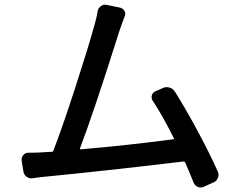

<svg xmlns="http://www.w3.org/2000/svg" viewBox="-20 -789 1040 836"><path d="M928.7 -41Q931.6 -34.2 931.6 -27.3Q931.6 -20.5 928.7 -14.6Q923.8 -1 910.2 4.9L867.2 24.4Q861.3 27.3 854.5 27.3Q847.7 27.3 841.8 25.4Q829.1 19.5 823.2 6.8Q805.7 -37.1 786.1 -82Q784.2 -85.9 779.3 -85.9Q418.9 -43 174.8 -19.5Q160.2 -18.6 121.1 -12.7Q107.4 -10.7 95.7 -19.5Q84 -28.3 82 -42L74.2 -89.8Q74.2 -92.8 74.2 -94.7Q74.2 -105.5 81.1 -113.3Q89.8 -124 103.5 -124Q144.5 -124 168.9 -126Q174.8 -127 187.5 -127.4Q200.2 -127.9 206.1 -127.9Q210 -127.9 211.9 -131.8Q251 -232.4 308.1 -408.7Q365.2 -585 388.7 -670.9Q400.4 -709 405.3 -741.2Q408.2 -754.9 419.9 -762.7Q428.7 -768.6 437.5 -768.6Q441.4 -768.6 445.3 -767.6L502 -755.9Q515.6 -752.9 522 -741.2Q528.3 -729.5 522.5 -716.8Q508.8 -681.6 498 -648.4Q388.7 -301.8 328.1 -142.6Q328.1 -140.6 329.1 -139.6Q330.1 -138.7 331.1 -138.7Q535.2 -156.2 734.4 -182.6Q739.3 -182.6 737.3 -186.5Q686.5 -288.1 645.5 -349.6Q637.7 -360.4 641.1 -373.5Q644.5 -386.7 657.2 -391.6L690.4 -406.2Q704.1 -412.1 718.3 -407.7Q732.4 -403.3 741.2 -390.6Q788.1 -316.4 841.8 -216.3Q895.5 -116.2 928.7 -41Z"/></svg>

Font: Gen Jyuu GothicL Medium
Style: Regular
Weight: 500
Designer: [Source Han Sans]
Ryoko NISHIZUKA  (kana & ideographs); Paul D. Hunt (Latin, Greek & Cyrillic); Wenlong ZHANG  (bopomofo
Version: Version 1.002.20150607